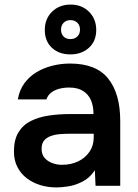

<svg xmlns="http://www.w3.org/2000/svg" viewBox="-20 -813 603 840"><path d="M227 7Q190 7 157 -3Q124 -13 98 -32.5Q72 -52 56.5 -81.5Q41 -111 41 -151Q41 -202 61 -234.5Q81 -267 115.5 -284Q150 -301 194 -307.5Q238 -314 286 -314H389Q389 -349 378 -374.5Q367 -400 343.5 -415Q320 -430 283 -430Q259 -430 238.5 -424.5Q218 -419 203.5 -407.5Q189 -396 183 -378H58Q65 -419 86.5 -448.5Q108 -478 139.5 -497Q171 -516 209 -525.5Q247 -535 286 -535Q401 -535 453.5 -469Q506 -403 506 -284V0H398L395 -68Q372 -34 340 -18Q308 -2 278 2.5Q248 7 227 7ZM251 -92Q291 -92 322 -107Q353 -122 371.5 -149Q390 -176 390 -211V-228H294Q270 -228 246.5 -226.5Q223 -225 204 -218.5Q185 -212 173.5 -199Q162 -186 162 -162Q162 -138 174.5 -123Q187 -108 207.5 -100Q228 -92 251 -92ZM288 -575Q238 -575 207 -604Q176 -633 176 -682Q176 -731 208 -762Q240 -793 289 -793Q338 -793 369.5 -761.5Q401 -730 401 -682Q401 -633 369 -604Q337 -575 288 -575ZM288 -642Q307 -642 318.5 -653.5Q330 -665 330 -683Q330 -702 318.5 -713.5Q307 -725 288 -725Q270 -725 258.5 -713.5Q247 -702 247 -683Q247 -665 258 -653.5Q269 -642 288 -642Z"/></svg>

Font: Onest SemiBold
Style: Regular
Weight: 600
Designer: Dmitri Voloshin, Andrey Kudryavtsev
Foundry: Dmitri Voloshin, Andrey Kudryavtsev
Version: Version 1.000;gftools[0.9.33]